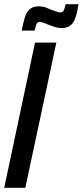

<svg xmlns="http://www.w3.org/2000/svg" viewBox="-29 -890 392 910"><path d="M-9 0 137 -688H238L91 0ZM74 -745Q81 -783 89 -808.5Q97 -834 112.5 -847Q128 -860 156 -860Q173 -860 188 -854.5Q203 -849 216 -843Q227 -839 238.5 -835Q250 -831 259 -831Q268 -831 273 -840.5Q278 -850 282 -870H343Q338 -834 329.5 -808.5Q321 -783 305.5 -770Q290 -757 262 -757Q245 -757 231 -762Q217 -767 203 -772Q192 -776 180 -781Q168 -786 159 -786Q149 -786 144 -775.5Q139 -765 135 -745Z"/></svg>

Font: Saira UltraCondensed
Style: Bold Italic
Weight: 700
Width: 1
Italic angle: -12°
Designer: Hector Gatti with collaboration of the Omnibus-Type team
Foundry: Omnibus-Type
Version: Version 1.101